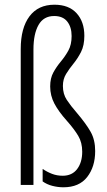

<svg xmlns="http://www.w3.org/2000/svg" viewBox="-20 -785 456 815"><path d="M338 -633Q338 -592 324 -564.5Q310 -537 292 -515Q274 -493 260.5 -471Q247 -449 247 -420Q247 -386 263.5 -361Q280 -336 307 -305Q346 -259 365 -225Q384 -191 384 -144Q384 -77 350 -33.5Q316 10 249 10Q226 10 202.5 4Q179 -2 161 -15V-68Q180 -55 201 -47Q222 -39 246 -39Q286 -39 307.5 -67.5Q329 -96 329 -141Q329 -180 312 -208.5Q295 -237 264 -272Q229 -311 211 -345Q193 -379 193 -418Q193 -453 206.5 -477.5Q220 -502 238 -523.5Q256 -545 270 -570Q284 -595 284 -632Q284 -670 265.5 -693.5Q247 -717 210 -717Q165 -717 143.5 -679Q122 -641 122 -575V0H68V-577Q68 -666 105 -715.5Q142 -765 211 -765Q272 -765 305 -729Q338 -693 338 -633Z"/></svg>

Font: Noto Sans Sinhala ExtraCondensed Light
Style: Regular
Weight: 300
Width: 2
Designer: Jelle Bosma - Monotype Design Team
Foundry: Monotype Imaging Inc.
Version: Version 2.006; ttfautohint (v1.8.4.7-5d5b)